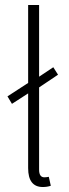

<svg xmlns="http://www.w3.org/2000/svg" viewBox="-20 -739 279 771"><path d="M152 12Q93 12 93 -64V-364L28 -322L10 -352L93 -406V-719H137V-431L194 -469L213 -439L137 -388V-58Q137 -27 158 -27Q166 -27 176 -29L184 7Q169 12 152 12Z"/></svg>

Font: Toshiba Sans Light
Style: Regular
Weight: 300
Designer: Paul D. Hunt
Foundry: Toshiba Corporation
Version: Version 2.020;PS 2.0;hotconv 1.0.86;makeotf.lib2.5.63406